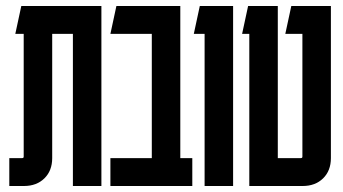

<svg xmlns="http://www.w3.org/2000/svg" viewBox="-20 -620 1143 640"><path d="M51 -600H318V0H223V-507H154V-93Q154 -51 128 -25.5Q102 0 60 0H11V-93H54Q59 -93 59 -98V-507H31Z M621 -93V0H348V-93H486V-507H348L368 -600H581V-93Z M757 -600V0H662V-507H626L646 -600Z M1083 -93Q1083 -51 1057 -25.5Q1031 0 989 0H811V-507H787L807 -600H906V-93H983Q988 -93 988 -98V-507H931L951 -600H1083Z"/></svg>

Font: Karantina
Style: Regular
Weight: 400
Designer: Rony Koch
Foundry: Rony Koch
Version: Version 1.000; ttfautohint (v1.8.3)